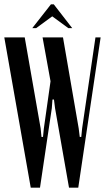

<svg xmlns="http://www.w3.org/2000/svg" viewBox="-24 -873 488 893"><path d="M342 -276 347 -236H354L358 -276L420 -699H444L340 0H297L232 -370L227 -410H220L217 -370L162 0H119L-4 -699H91L165 -276L169 -236H176L180 -276L211 -495L174 -699H269ZM213 -853H226L312 -742H294L219 -797L144 -742H126Z"/></svg>

Font: Moniqa Narrow Heading
Style: Bold
Weight: 700
Width: 4
Designer: Rajesh Rajput
Foundry: Rajesh Rajput
Version: Version 1.000